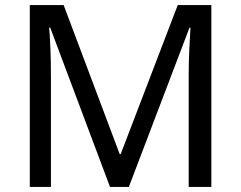

<svg xmlns="http://www.w3.org/2000/svg" viewBox="-20 -734 947 754"><path d="M412 0 177 -626H173Q176 -595 178 -542.5Q180 -490 180 -433V0H97V-714H230L450 -129H454L678 -714H810V0H721V-439Q721 -491 723.5 -542Q726 -593 728 -625H724L486 0Z"/></svg>

Font: Noto Sans Rejang
Style: Regular
Weight: 400
Designer: Monotype Design Team
Foundry: Monotype Imaging Inc.
Version: Version 2.001; ttfautohint (v1.8.4.7-5d5b)